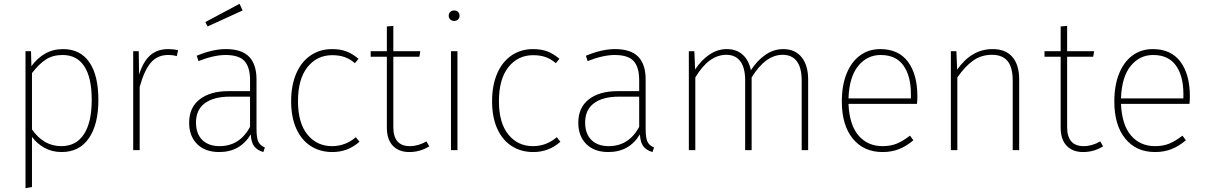

<svg xmlns="http://www.w3.org/2000/svg" viewBox="-20 -789 6335 1009"><path d="M497 -264Q497 -135 447 -62.5Q397 10 304 10Q254 10 214 -12Q174 -34 148 -70V194L114 200V-520H143L145 -441Q175 -483 217 -507Q259 -531 311 -531Q402 -531 449.5 -462Q497 -393 497 -264ZM462 -264Q462 -381 423 -440.5Q384 -500 309 -500Q257 -500 220.5 -476Q184 -452 148 -405V-109Q209 -21 302 -21Q380 -21 421 -83.5Q462 -146 462 -264Z M916 -525 909 -494Q890 -500 863 -500Q807 -500 772.5 -459.5Q738 -419 714 -332V0H680V-520H709L711 -397Q732 -465 769 -498Q806 -531 864 -531Q892 -531 916 -525Z M1372 -14 1364 10Q1332 1 1316 -20Q1300 -41 1298 -83Q1242 10 1132 10Q1058 10 1016 -32Q974 -74 974 -144Q974 -224 1029.5 -267Q1085 -310 1180 -310H1294V-368Q1294 -436 1265 -468Q1236 -500 1165 -500Q1105 -500 1023 -468L1014 -496Q1097 -531 1167 -531Q1250 -531 1289 -491Q1328 -451 1328 -371V-111Q1328 -63 1338 -43.5Q1348 -24 1372 -14ZM1294 -122V-281H1187Q1103 -281 1056.5 -246.5Q1010 -212 1010 -145Q1010 -86 1043 -53.5Q1076 -21 1134 -21Q1239 -21 1294 -122ZM1255 -734 1071 -650 1059 -673 1239 -769Z M1864 -480 1845 -457Q1821 -478 1792.5 -488.5Q1764 -499 1726 -499Q1646 -499 1596 -436.5Q1546 -374 1546 -257Q1546 -143 1595.5 -82Q1645 -21 1725 -21Q1795 -21 1850 -68L1869 -44Q1808 10 1727 10Q1662 10 1613 -21.5Q1564 -53 1537 -113Q1510 -173 1510 -257Q1510 -340 1536.5 -402Q1563 -464 1612 -497.5Q1661 -531 1725 -531Q1768 -531 1800 -519Q1832 -507 1864 -480Z M2236 -20Q2188 10 2131 10Q2076 10 2044.5 -23Q2013 -56 2013 -119V-491H1928V-520H2013V-650L2047 -653V-520H2189L2184 -491H2047V-121Q2047 -21 2134 -21Q2178 -21 2221 -46Z M2384 0H2350V-520H2384ZM2395 -707Q2395 -695 2387.5 -687Q2380 -679 2366 -679Q2354 -679 2346 -687Q2338 -695 2338 -707Q2338 -718 2346 -726Q2354 -734 2366 -734Q2380 -734 2387.5 -726Q2395 -718 2395 -707Z M2920 -480 2901 -457Q2877 -478 2848.5 -488.5Q2820 -499 2782 -499Q2702 -499 2652 -436.5Q2602 -374 2602 -257Q2602 -143 2651.5 -82Q2701 -21 2781 -21Q2851 -21 2906 -68L2925 -44Q2864 10 2783 10Q2718 10 2669 -21.5Q2620 -53 2593 -113Q2566 -173 2566 -257Q2566 -340 2592.5 -402Q2619 -464 2668 -497.5Q2717 -531 2781 -531Q2824 -531 2856 -519Q2888 -507 2920 -480Z M3417 -14 3409 10Q3377 1 3361 -20Q3345 -41 3343 -83Q3287 10 3177 10Q3103 10 3061 -32Q3019 -74 3019 -144Q3019 -224 3074.5 -267Q3130 -310 3225 -310H3339V-368Q3339 -436 3310 -468Q3281 -500 3210 -500Q3150 -500 3068 -468L3059 -496Q3142 -531 3212 -531Q3295 -531 3334 -491Q3373 -451 3373 -371V-111Q3373 -63 3383 -43.5Q3393 -24 3417 -14ZM3339 -122V-281H3232Q3148 -281 3101.5 -246.5Q3055 -212 3055 -145Q3055 -86 3088 -53.5Q3121 -21 3179 -21Q3284 -21 3339 -122Z M4227 -371V0H4193V-366Q4193 -433 4167.5 -467Q4142 -501 4093 -501Q4003 -501 3930 -382V0H3896V-366Q3896 -433 3870.5 -467Q3845 -501 3797 -501Q3705 -501 3634 -382V0H3600V-520H3629L3633 -424Q3665 -473 3708 -502Q3751 -531 3799 -531Q3850 -531 3882.5 -502Q3915 -473 3926 -420Q3959 -471 4002.5 -501Q4046 -531 4096 -531Q4158 -531 4192.5 -488.5Q4227 -446 4227 -371Z M4799 -243H4439Q4444 -132 4492 -76.5Q4540 -21 4618 -21Q4660 -21 4692 -34Q4724 -47 4762 -76L4780 -52Q4744 -21 4705 -5.5Q4666 10 4618 10Q4519 10 4461.5 -60.5Q4404 -131 4404 -256Q4404 -340 4429 -402Q4454 -464 4499.5 -497.5Q4545 -531 4606 -531Q4702 -531 4751.5 -464.5Q4801 -398 4801 -283Q4801 -261 4799 -243ZM4767 -295Q4767 -390 4727.5 -445Q4688 -500 4608 -500Q4537 -500 4490 -442.5Q4443 -385 4439 -272H4767Z M5336 -371V0H5302V-366Q5302 -435 5275 -468Q5248 -501 5193 -501Q5137 -501 5094 -470.5Q5051 -440 5011 -382V0H4977V-520H5006L5010 -423Q5086 -531 5196 -531Q5265 -531 5300.5 -489.5Q5336 -448 5336 -371Z M5777 -20Q5729 10 5672 10Q5617 10 5585.5 -23Q5554 -56 5554 -119V-491H5469V-520H5554V-650L5588 -653V-520H5730L5725 -491H5588V-121Q5588 -21 5675 -21Q5719 -21 5762 -46Z M6231 -243H5871Q5876 -132 5924 -76.5Q5972 -21 6050 -21Q6092 -21 6124 -34Q6156 -47 6194 -76L6212 -52Q6176 -21 6137 -5.5Q6098 10 6050 10Q5951 10 5893.5 -60.5Q5836 -131 5836 -256Q5836 -340 5861 -402Q5886 -464 5931.5 -497.5Q5977 -531 6038 -531Q6134 -531 6183.5 -464.5Q6233 -398 6233 -283Q6233 -261 6231 -243ZM6199 -295Q6199 -390 6159.5 -445Q6120 -500 6040 -500Q5969 -500 5922 -442.5Q5875 -385 5871 -272H6199Z"/></svg>

Font: FiraGO UltraLight
Style: Regular
Weight: 200
Designer: bBox Type
Foundry: bBox Type GmbH
Version: Version 1.001